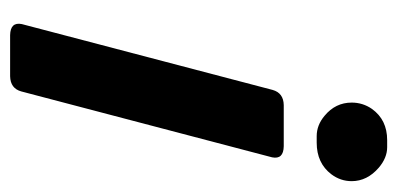

<svg xmlns="http://www.w3.org/2000/svg" viewBox="-218 -548 767 370"><g transform="rotate(90 165.0 -363.5)"><path d="M183.1 -527.3H262.2Q288.1 -526.9 283.7 -504.9L156.7 -21.5Q150.9 -0.5 127.4 0H48.3Q22.5 -0.5 26.9 -22.5L153.8 -505.9Q159.7 -526.9 183.1 -527.3ZM178.2 -658.2Q178.2 -679.7 190.4 -697.3Q211.4 -726.6 250.5 -726.6H264.2Q284.7 -726.6 303.7 -710.4Q329.6 -688 329.6 -658.2Q329.6 -636.7 316.4 -619.1Q294.9 -590.8 255.4 -590.8H242.7Q221.7 -590.8 203.6 -606Q178.2 -627 178.2 -658.2Z"/></g></svg>

Font: Allan
Style: Bold
Weight: 500
Italic angle: -14.3°
Version: Version 1.002